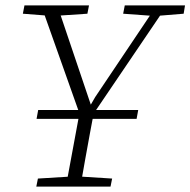

<svg xmlns="http://www.w3.org/2000/svg" viewBox="-20 -694 708 714"><path d="M488 -252H116L122 -285H494ZM65 -643 71 -674H311L305 -643L185 -635H168ZM115 0 121 -30 252 -38H269L397 -30L391 0ZM283 -251 133 -674H193L321 -295H312L334 -333L563 -674H601L315 -252ZM225 0 280 -297H333Q324 -248 314.5 -198.5Q305 -149 296.5 -99.5Q288 -50 279 0ZM438 -643 444 -674H668L663 -643L565 -635H548Z"/></svg>

Font: Source Serif 4 18pt Light
Style: Italic
Weight: 300
Italic angle: -12°
Designer: Frank Grießhammer
Foundry: Adobe Systems Incorporated
Version: Version 4.004;hotconv 1.0.116;makeotfexe 2.5.65601